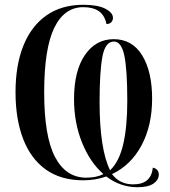

<svg xmlns="http://www.w3.org/2000/svg" viewBox="-20 -745 710 804"><path d="M556 39Q484 39 425 -6Q380 10 329 10Q235 10 172 -35Q109 -80 77 -163Q45 -246 45 -359Q45 -472 78 -554Q111 -636 174.5 -680.5Q238 -725 329 -725Q389 -725 421 -708.5Q453 -692 453 -670Q453 -660 446.5 -652.5Q440 -645 426 -644Q418 -682 393.5 -698.5Q369 -715 329 -715Q249 -715 207 -628Q165 -541 165 -358Q165 -174 210.5 -87.5Q256 -1 341 -1Q384 -1 413 -16Q357 -65 323.5 -148Q290 -231 290 -330Q290 -448 335.5 -514.5Q381 -581 456 -581Q534 -581 575.5 -513Q617 -445 617 -332Q617 -219 572.5 -136Q528 -53 449 -16Q481 27 538 27Q613 27 620 -43Q645 -37 645 -14Q645 8 623 23.5Q601 39 556 39ZM441 -32Q479 -68 496 -141Q513 -214 513 -322Q513 -455 500.5 -513Q488 -571 457 -571Q421 -571 409 -508.5Q397 -446 397 -317Q397 -221 408 -148.5Q419 -76 441 -32Z"/></svg>

Font: Noto Serif Display ExtraCondensed SemiBold
Style: Regular
Weight: 600
Width: 2
Designer: Monotype Design Team
Foundry: Monotype Imaging Inc.
Version: Version 2.009